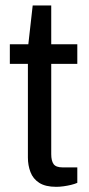

<svg xmlns="http://www.w3.org/2000/svg" viewBox="-20 -693 337 724"><path d="M192.1 11.5Q151.3 11.5 127.9 -3.6Q104.5 -18.7 94.9 -44.2Q85.2 -69.6 85.2 -98.9V-452.2H17.1V-526H86.8L103.3 -672.5H173.2V-526H271.5V-452.2H173.2V-111.8Q173.2 -86.6 182.1 -74.2Q191.1 -61.8 215.8 -61.8H271.5V-3.5Q261.5 0.9 247.7 4.2Q233.9 7.5 219.3 9.5Q204.7 11.5 192.1 11.5Z"/></svg>

Font: Archivo SemiBold
Style: Regular
Weight: 600
Designer: Hector Gatti
Foundry: Omnibus-Type
Version: Version 2.001